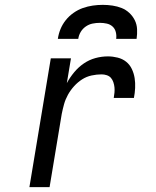

<svg xmlns="http://www.w3.org/2000/svg" viewBox="-20 -770 640 790"><path d="M101 0 189 -530H272L255 -428Q268 -452 285.5 -473Q303 -494 325 -509Q347 -524 372.5 -531Q398 -538 424 -538Q444 -538 464 -533Q484 -528 499 -516Q514 -504 522.5 -486Q531 -468 534 -448.5Q537 -429 536 -408Q535 -387 531 -367H448Q450 -378 451 -389Q452 -400 451 -410.5Q450 -421 446.5 -431.5Q443 -442 436.5 -449.5Q430 -457 419.5 -460.5Q409 -464 398 -464Q378 -464 357 -459.5Q336 -455 318 -443.5Q300 -432 285 -415.5Q270 -399 259.5 -380Q249 -361 243.5 -341Q238 -321 234 -301L184 0ZM218 -610Q221 -631 229 -650.5Q237 -670 250.5 -687Q264 -704 282.5 -717Q301 -730 321 -737Q341 -744 361.5 -747Q382 -750 403 -750Q423 -750 443 -747Q463 -744 480.5 -737Q498 -730 512 -717Q526 -704 534.5 -687Q543 -670 544 -650Q545 -630 542 -610H458Q460 -624 456.5 -638Q453 -652 443 -661Q433 -670 419 -673Q405 -676 391 -676Q376 -676 361 -673Q346 -670 333 -661Q320 -652 312 -638.5Q304 -625 302 -610Z"/></svg>

Font: Iosevka Curly Extended
Style: Italic
Weight: 400
Width: 7
Italic angle: -9°
Monospace: yes
Designer: Belleve Invis
Foundry: Belleve Invis
Version: Version 11.1.0; ttfautohint (v1.8.3)